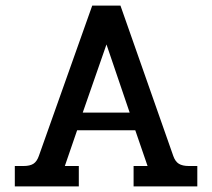

<svg xmlns="http://www.w3.org/2000/svg" viewBox="-20 -667 759 687"><path d="M33 -73H64Q87 -73 99.5 -81Q112 -89 119 -109L310 -647H411L600 -109Q607 -89 620 -81Q633 -73 656 -73H686V0H458V-73H508L464 -201H256L212 -73H262V0H33ZM444 -264 361 -508 276 -264Z"/></svg>

Font: Pridi
Style: Regular
Weight: 400
Designer: Katatrad Team
Foundry: CadsonDemak
Version: Version 1.001